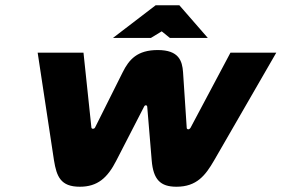

<svg xmlns="http://www.w3.org/2000/svg" viewBox="-20 -700 1069 729"><path d="M422 -91 527 -295C530 -302 538 -302 539 -295L556 -91C562 -18 589 9 650 9C727 9 760 -34 793 -91L1029 -500H855L703 -214C701 -211 698 -209 695 -209C691 -209 689 -212 689 -214L675 -426C672 -469 659 -510 579 -510C501 -510 470 -474 446 -426L341 -216C339 -212 335 -211 333 -211C330 -211 327 -213 327 -216L297 -500H123L185 -91C195 -30 210 9 283 9C350 9 388 -24 422 -91ZM409 -556H553L594 -581L625 -556H769L661 -680H571Z"/></svg>

Font: LT Wave Black
Style: Italic
Weight: 900
Designer: Daniel Lyons
Version: Version 2.5 (Glyphs App)